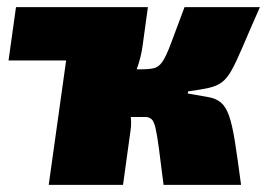

<svg xmlns="http://www.w3.org/2000/svg" viewBox="-20 -520 751 540"><path d="M711 -500Q681 -432 663 -389.5Q645 -347 632 -323.5Q619 -300 604.5 -289Q590 -278 568 -273Q546 -268 509 -263L508 -257Q543 -251 565.5 -247Q588 -243 601.5 -231.5Q615 -220 624 -195Q633 -170 640.5 -123Q648 -76 658 0H440Q432 -64 427 -102Q422 -140 417.5 -159.5Q413 -179 406 -185Q399 -191 388 -191Q377 -191 359 -191L374 -325Q398 -325 412 -328Q426 -331 436.5 -346Q447 -361 460.5 -397Q474 -433 499 -500ZM396 -500 381 -391Q377 -360 364.5 -325Q352 -290 333 -262Q341 -237 346 -206Q351 -175 347 -152L326 0H117L187 -500ZM420 -325 401 -191H304L323 -325ZM25 -500H297L276 -350H4Z"/></svg>

Font: Exo 2 Black
Style: Italic
Weight: 900
Italic angle: -8°
Designer: Natanael Gama
Foundry: Natanael Gama
Version: Version 2.010